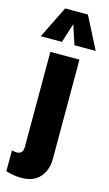

<svg xmlns="http://www.w3.org/2000/svg" viewBox="-169 -901 645 1141"><g transform="rotate(15 153.0 -330.0)"><path d="M-16 -653 81 -850H221L322 -653H191L152 -772L114 -653ZM90 190Q44 190 -6 175V47Q14 51 23 51Q63 51 63 8V-578H242V31Q242 102 203 146Q164 190 90 190Z"/></g></svg>

Font: Oswald Heavy
Style: Regular
Weight: 400
Designer: Vernon Adams
Foundry: Vernon Adams
Version: Version 4.101